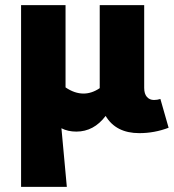

<svg xmlns="http://www.w3.org/2000/svg" viewBox="-20 -510 676 747"><path d="M62 217V-490H235V-170Q270 -146 305 -146Q337 -146 368 -167V-490H541V-168Q541 -145 551.5 -133Q562 -121 579 -121Q592 -121 604 -125L636 -13Q581 8 522 8Q431 8 391 -59Q345 2 277 2Q244 2 219 -11L240 217Z"/></svg>

Font: Cantarell Extra Bold
Style: Regular
Weight: 800
Designer: Dave Crossland, Nikolaus Waxweiler, Florian Fecher, Jacques Le Bailly, Eben Sorkin, Alexei Vanyashin, Alexios Zavras, Em
Version: Version 0.303